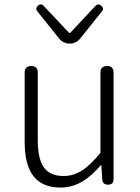

<svg xmlns="http://www.w3.org/2000/svg" viewBox="-20 -831 629 864"><path d="M432 -338V-143C372 -71 327 -39 266 -39C184 -39 150 -90 150 -200V-505C150 -524 140 -534 121 -534C102 -534 91 -524 91 -505V-193C91 -55 143 13 253 13C327 13 382 -28 434 -88H436L440 -24C441 -8 450 0 466 0C483 0 491 -8 491 -25V-267V-505C491 -524 481 -534 462 -534C443 -534 432 -524 432 -505ZM201 -714 249 -654C259 -643 275 -635 290 -635H297C312 -635 328 -643 338 -654L386 -714L438 -779C446 -788 445 -797 436 -805C427 -813 418 -813 409 -804L296 -683H291L176 -805C168 -814 159 -813 150 -805C142 -797 141 -789 148 -780Z"/></svg>

Font: GenSenRounded2 TW L
Style: Regular
Weight: 300
Version: Version 2.100;PS 2.1;hotconv 16.6.51;makeotf.lib2.5.65220 DE